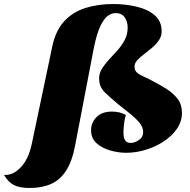

<svg xmlns="http://www.w3.org/2000/svg" viewBox="-147 -740 943 955"><path d="M0 195Q-50 195 -78.5 180Q-107 165 -127 130Q-84 134 -44.5 93Q-5 52 11 -24L113 -509Q130 -589 173 -635Q216 -681 278.5 -700.5Q341 -720 416 -720Q477 -720 532 -707Q587 -694 622 -664.5Q657 -635 657 -584Q657 -560 643.5 -540Q630 -520 610 -503Q590 -486 569.5 -470.5Q549 -455 535.5 -440Q522 -425 522 -408Q522 -389 535.5 -378Q549 -367 571 -357.5Q593 -348 618 -334Q651 -317 683 -296.5Q715 -276 736.5 -248Q758 -220 758 -179Q758 -136 733.5 -100Q709 -64 668 -37Q627 -10 578 5Q529 20 481 20Q442 20 401.5 8.5Q361 -3 333.5 -27.5Q306 -52 306 -92Q306 -130 333 -157.5Q360 -185 410 -185Q450 -185 479 -168Q472 -146 469.5 -120.5Q467 -95 467 -80Q467 -29 502 -29Q523 -29 544 -43.5Q565 -58 565 -83Q565 -108 546 -130.5Q527 -153 498 -176Q469 -199 439 -223Q402 -254 374 -281Q346 -308 346 -350Q346 -376 360.5 -399Q375 -422 396 -444.5Q417 -467 438 -490.5Q459 -514 473.5 -541.5Q488 -569 488 -603Q488 -633 473 -654Q458 -675 428 -675Q408 -675 388.5 -660.5Q369 -646 351.5 -608.5Q334 -571 320 -503L227 -18Q212 62 182 108.5Q152 155 107 175Q62 195 0 195Z"/></svg>

Font: Sansita Swashed Black
Style: Regular
Weight: 900
Designer: Pablo Cosgaya
Foundry: Omnibus-Type
Version: Version 1.003; ttfautohint (v1.8.3)